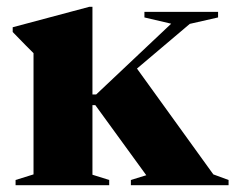

<svg xmlns="http://www.w3.org/2000/svg" viewBox="-20 -547 695 567"><path d="M261.5 -236.5H253V-31L302.5 -15.5V0H26V-15.5L79 -32V-390Q70.5 -398.5 55.5 -413.5Q40.5 -428.5 17.5 -452.5V-466.5L244 -527H253V-268H264L485.5 -477L406.5 -495.5V-512H624V-495.5L540.5 -476.5L384.5 -344.5L610 -32L655 -15.5V0H366.5V-15.5L412 -29.5Z"/></svg>

Font: Newsreader Display
Style: Bold
Weight: 700
Designer: Hugues Gentile
Foundry: Production Type
Version: Version 1.001